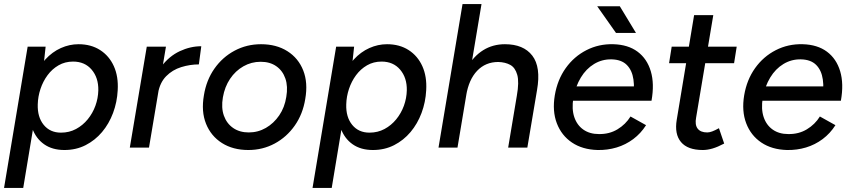

<svg xmlns="http://www.w3.org/2000/svg" viewBox="-24 -731 4216 951"><path d="M-4 200 113 -500H202L192 -408L91 200ZM365 -512Q427 -512 472 -483Q517 -454 540 -403Q563 -352 559 -284Q556 -225 536 -171.5Q516 -118 481.5 -77Q447 -36 400 -12Q353 12 295 12Q235 12 194.5 -16.5Q154 -45 135.5 -96Q117 -147 121 -214Q124 -287 145 -343Q166 -399 200.5 -436.5Q235 -474 277.5 -493Q320 -512 365 -512ZM338 -426Q298 -426 266 -407.5Q234 -389 211.5 -358.5Q189 -328 176.5 -290.5Q164 -253 163 -214Q161 -151 192.5 -112.5Q224 -74 278 -74Q319 -74 352.5 -92Q386 -110 410.5 -140Q435 -170 448.5 -207Q462 -244 463 -284Q464 -346 430 -386Q396 -426 338 -426Z M619 0 703 -500H798L714 0ZM722 -269Q736 -350 775 -401.5Q814 -453 866.5 -477.5Q919 -502 973 -502L961 -412Q917 -412 873.5 -398.5Q830 -385 799 -353.5Q768 -322 759 -270Z M1206 12Q1130 12 1075.5 -22.5Q1021 -57 996.5 -118Q972 -179 986 -259Q998 -334 1038 -391Q1078 -448 1138 -480Q1198 -512 1269 -512Q1345 -512 1399.5 -477.5Q1454 -443 1478 -382Q1502 -321 1488 -241Q1476 -166 1436 -109Q1396 -52 1336.5 -20Q1277 12 1206 12ZM1208 -75Q1254 -75 1293 -97.5Q1332 -120 1359 -159.5Q1386 -199 1394 -251Q1403 -303 1389.5 -342Q1376 -381 1344.5 -403Q1313 -425 1267 -425Q1221 -425 1181.5 -402.5Q1142 -380 1115.5 -340.5Q1089 -301 1080 -249Q1071 -197 1085 -158Q1099 -119 1131 -97Q1163 -75 1208 -75Z M1524 200 1641 -500H1730L1720 -408L1619 200ZM1893 -512Q1955 -512 2000 -483Q2045 -454 2068 -403Q2091 -352 2087 -284Q2084 -225 2064 -171.5Q2044 -118 2009.5 -77Q1975 -36 1928 -12Q1881 12 1823 12Q1763 12 1722.5 -16.5Q1682 -45 1663.5 -96Q1645 -147 1649 -214Q1652 -287 1673 -343Q1694 -399 1728.5 -436.5Q1763 -474 1805.5 -493Q1848 -512 1893 -512ZM1866 -426Q1826 -426 1794 -407.5Q1762 -389 1739.5 -358.5Q1717 -328 1704.5 -290.5Q1692 -253 1691 -214Q1689 -151 1720.5 -112.5Q1752 -74 1806 -74Q1847 -74 1880.5 -92Q1914 -110 1938.5 -140Q1963 -170 1976.5 -207Q1990 -244 1991 -284Q1992 -346 1958 -386Q1924 -426 1866 -426Z M2148 0 2267 -711H2361L2242 0ZM2493 0 2536 -257 2636 -285 2588 0ZM2536 -257Q2548 -325 2538 -360.5Q2528 -396 2503.5 -409.5Q2479 -423 2444 -424Q2381 -424 2339.5 -380.5Q2298 -337 2285 -258L2244 -261Q2258 -341 2290 -397Q2322 -453 2369.5 -482.5Q2417 -512 2477 -512Q2569 -512 2612.5 -455.5Q2656 -399 2636 -285Z M2936 12Q2861 10 2809 -25Q2757 -60 2734 -120.5Q2711 -181 2724 -259Q2737 -336 2778 -393.5Q2819 -451 2880.5 -482.5Q2942 -514 3014 -512Q3087 -510 3134 -475Q3181 -440 3199.5 -378Q3218 -316 3203 -232H3110Q3120 -292 3113.5 -337.5Q3107 -383 3080.5 -409.5Q3054 -436 3005 -437Q2958 -438 2918.5 -414Q2879 -390 2853 -347Q2827 -304 2816 -247Q2807 -191 2820.5 -151Q2834 -111 2865.5 -89Q2897 -67 2942 -67Q2994 -66 3034.5 -90.5Q3075 -115 3099 -154L3176 -111Q3150 -70 3112.5 -42Q3075 -14 3030 -0.5Q2985 13 2936 12ZM2783 -232 2790 -303H3157L3151 -232ZM3027 -568 2934 -700H3046L3126 -568Z M3457 12Q3382 12 3349 -27.5Q3316 -67 3328 -138L3414 -656H3509L3424 -149Q3417 -113 3431.5 -94Q3446 -75 3479 -75Q3490 -75 3503.5 -80Q3517 -85 3537 -96L3563 -20Q3531 -3 3505.5 4.5Q3480 12 3457 12ZM3290 -418 3303 -500H3625L3612 -418Z M3874 12Q3799 10 3747 -25Q3695 -60 3672 -120.5Q3649 -181 3662 -259Q3675 -336 3716 -393.5Q3757 -451 3818.5 -482.5Q3880 -514 3952 -512Q4025 -510 4072 -475Q4119 -440 4137.5 -378Q4156 -316 4141 -232H4048Q4058 -292 4051.5 -337.5Q4045 -383 4018.5 -409.5Q3992 -436 3943 -437Q3896 -438 3856.5 -414Q3817 -390 3791 -347Q3765 -304 3754 -247Q3745 -191 3758.5 -151Q3772 -111 3803.5 -89Q3835 -67 3880 -67Q3932 -66 3972.5 -90.5Q4013 -115 4037 -154L4114 -111Q4088 -70 4050.5 -42Q4013 -14 3968 -0.5Q3923 13 3874 12ZM3721 -232 3728 -303H4095L4089 -232Z"/></svg>

Font: Figtree Light Medium
Style: Italic
Weight: 500
Italic angle: -9.5°
Version: Version 2.000